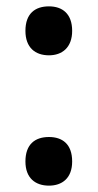

<svg xmlns="http://www.w3.org/2000/svg" viewBox="-20 -572 307 604"><path d="M60 -475C60 -422 91 -398 134 -398C175 -398 207 -422 207 -475C207 -529 176 -552 134 -552C90 -552 60 -529 60 -475ZM60 -64C60 -12 91 12 134 12C175 12 207 -11 207 -64C207 -119 176 -141 134 -141C90 -141 60 -118 60 -64Z"/></svg>

Font: Noto Sans Hebrew SemiCondensed Semi
Style: Regular
Weight: 600
Width: 4
Designer: Monotype Design Team
Foundry: Monotype Imaging Inc.
Version: Version 1.902